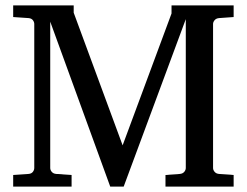

<svg xmlns="http://www.w3.org/2000/svg" viewBox="-20 -691 916 711"><path d="M592.8 0V-43L646 -46.9Q656.7 -47.9 662.4 -54.7Q668 -61.5 668 -68.8V-620.1L438 0H388.2L166 -610.8V-68.8Q166 -61.5 171.6 -54.7Q177.2 -47.9 188 -46.9L245.1 -43V0H28.8V-43L85.9 -46.9Q96.7 -47.9 101.8 -54.7Q106.9 -61.5 106.9 -68.8V-602.1Q106.9 -609.4 101.8 -616.2Q96.7 -623 85.9 -624L28.8 -627.9V-670.9H252.9V-644L434.1 -152.8L615.2 -641.1V-670.9H845.2V-627.9L791 -624Q780.3 -623 774.7 -616.2Q769 -609.4 769 -602.1V-68.8Q769 -61.5 774.7 -54.7Q780.3 -47.9 791 -46.9L845.2 -43V0Z"/></svg>

Font: Charis SIL Phon
Style: Regular
Weight: 400
Foundry: SIL International
Version: Version 5.000